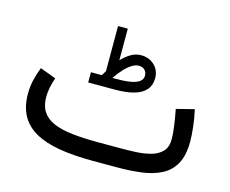

<svg xmlns="http://www.w3.org/2000/svg" viewBox="-91 -756 1057 883"><g transform="rotate(15 437.5 -314.5)"><path d="M430.2 -392.1 404.8 -391.6Q422.9 -418.5 440.7 -437.5Q458.5 -456.5 475.6 -467Q492.7 -477.5 508.3 -477.5Q526.4 -477.5 536.6 -467Q546.9 -456.5 546.9 -439.5Q546.9 -424.3 534.7 -413.8Q522.5 -403.3 496.6 -397.7Q470.7 -392.1 430.2 -392.1ZM354.5 -391.6H302.7V-342.8H430.7Q484.4 -342.8 521 -353.3Q557.6 -363.8 576.4 -385.7Q595.2 -407.7 595.2 -440.9Q595.2 -478 570.1 -502.4Q544.9 -526.9 505.9 -526.9Q480.5 -526.9 458 -513.7Q435.5 -500.5 414.6 -478.5V-628.9H368.2V-414.1Q364.7 -409.2 361.6 -403.3Q358.4 -397.5 354.5 -391.6ZM531.2 0Q593.8 0 647.2 -6.8Q700.7 -13.7 741 -34.2Q781.2 -54.7 803.7 -94.7Q826.2 -134.8 826.2 -201.2Q826.2 -231.4 821.5 -272.2Q816.9 -313 808.1 -351.1L723.1 -329.6Q730.5 -292.5 735.8 -254.6Q741.2 -216.8 741.2 -189.5Q741.2 -151.9 721.2 -131.1Q701.2 -110.4 669.4 -101.6Q637.7 -92.8 601.3 -90.8Q564.9 -88.9 531.7 -88.9H417.5Q346.7 -88.9 293.5 -95Q240.2 -101.1 204.8 -116.5Q169.4 -131.8 151.4 -159.2Q133.3 -186.5 133.3 -229.5Q133.3 -251.5 138.4 -275.9Q143.6 -300.3 151.4 -321.8L75.7 -350.1Q63.5 -320.3 55.9 -288.1Q48.3 -255.9 48.3 -222.2Q48.3 -160.6 71.5 -118.2Q94.7 -75.7 140.9 -49.6Q187 -23.4 256.1 -11.7Q325.2 0 417.5 0Z"/></g></svg>

Font: Vazirmatn
Style: Regular
Weight: 400
Designer: Saber Rastikerdar
Foundry: Saber Rastikerdar
Version: Version 33.003;September 2, 2022;FontCreator 14.0.0.2862 64-